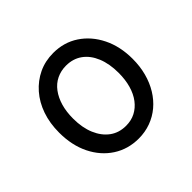

<svg xmlns="http://www.w3.org/2000/svg" viewBox="-132 -676 853 853"><g transform="rotate(-45 294.0 -250.0)"><path d="M295 19Q228 19 175.5 -15Q123 -49 93 -109.5Q63 -170 63 -250Q63 -309 80 -358Q97 -407 128.5 -443Q160 -479 202 -499Q244 -519 295 -519Q362 -519 414 -484.5Q466 -450 496 -389.5Q526 -329 526 -251Q526 -204 515 -163Q504 -122 483.5 -88.5Q463 -55 434.5 -31Q406 -7 370.5 6Q335 19 295 19ZM295 -61Q328 -61 354 -74.5Q380 -88 399 -113Q418 -138 428 -173Q438 -208 438 -251Q438 -308 420.5 -350.5Q403 -393 371 -416Q339 -439 295 -439Q263 -439 236 -426Q209 -413 190 -387.5Q171 -362 161 -327.5Q151 -293 151 -250Q151 -193 169 -150.5Q187 -108 219 -84.5Q251 -61 295 -61Z"/></g></svg>

Font: Playwrite IT Moderna
Style: Regular
Weight: 400
Designer: Veronika Burian, José Scaglione
Foundry: TypeTogether
Version: Version 1.002